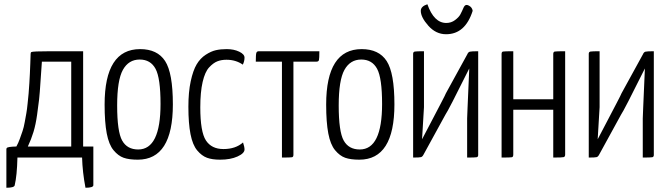

<svg xmlns="http://www.w3.org/2000/svg" viewBox="-20 -741 3149 903"><path d="M10 142Q46 142 49 131Q60 85 62 0H366Q368 69 382 142Q419 142 419 130V-52H371V-500H217Q133 -500 127 -496Q124 -494 124 -487Q124 -479 122.5 -442.5Q121 -406 120.5 -394.5Q120 -383 118 -349Q116 -315 114.5 -300.5Q113 -286 110 -255.5Q107 -225 104 -209Q101 -193 96.5 -167.5Q92 -142 86 -124.5Q80 -107 73 -87.5Q66 -68 57 -52Q16 -51 12 -45Q10 -43 10 -39ZM315 -52H111Q127 -86 137.5 -120.5Q148 -155 154.5 -201.5Q161 -248 164 -274.5Q167 -301 171 -364.5Q175 -428 177 -451H315Z M472 -249Q472 -510 639 -510Q720 -510 756.5 -454Q793 -398 793 -250Q793 10 628 10Q587 10 561.5 1Q536 -8 514 -34.5Q492 -61 482 -113.5Q472 -166 472 -249ZM531 -245Q531 -122 554.5 -80Q578 -38 630 -38Q735 -38 735 -252Q735 -374 711.5 -417.5Q688 -461 637 -461Q585 -461 558 -412.5Q531 -364 531 -245Z M1130 -470Q1130 -453 1122 -437Q1089 -460 1045 -460Q1021 -460 1002 -452.5Q983 -445 963.5 -424Q944 -403 933 -355.5Q922 -308 922 -236Q922 -121 948.5 -80.5Q975 -40 1031 -40Q1088 -40 1123 -71Q1130 -50 1130 -38Q1130 -20 1097 -5Q1064 10 1015 10Q978 10 953.5 1Q929 -8 907.5 -33.5Q886 -59 876 -110Q866 -161 866 -239Q866 -308 877 -359Q888 -410 905 -438.5Q922 -467 947.5 -483.5Q973 -500 995.5 -505Q1018 -510 1046 -510Q1080 -510 1105 -498Q1130 -486 1130 -470Z M1360 -451V-13Q1360 -3 1353.5 -1.5Q1347 0 1306 0V-451H1183Q1183 -484 1185.5 -492Q1188 -500 1197 -500H1482Q1482 -466 1480 -458.5Q1478 -451 1468 -451Z M1514 -249Q1514 -510 1681 -510Q1762 -510 1798.5 -454Q1835 -398 1835 -250Q1835 10 1670 10Q1629 10 1603.5 1Q1578 -8 1556 -34.5Q1534 -61 1524 -113.5Q1514 -166 1514 -249ZM1573 -245Q1573 -122 1596.5 -80Q1620 -38 1672 -38Q1777 -38 1777 -252Q1777 -374 1753.5 -417.5Q1730 -461 1679 -461Q1627 -461 1600 -412.5Q1573 -364 1573 -245Z M1990 -721Q2021 -633 2079 -633Q2102 -633 2120 -646.5Q2138 -660 2145 -673Q2152 -686 2162 -709Q2170 -723 2185.5 -714.5Q2201 -706 2203 -690Q2168 -580 2078 -580Q2030 -580 1994.5 -620Q1959 -660 1959 -690Q1959 -711 1990 -721ZM2178 -486Q2182 -496 2190 -498Q2198 -500 2229 -500V-12Q2229 -3 2221.5 -1.5Q2214 0 2177 0V-184Q2177 -189 2179 -235Q2181 -281 2183.5 -338.5Q2186 -396 2187 -419Q2087 -218 2075 -202L1972 -14Q1967 -4 1960 -2Q1953 0 1923 0V-488Q1923 -497 1931 -498.5Q1939 -500 1974 -500V-237Q1974 -230 1965 -86Q1974 -103 2002.5 -157.5Q2031 -212 2053.5 -255Q2076 -298 2077 -302Z M2638 -14Q2638 -4 2631 -2Q2624 0 2582 0V-225H2394V-14Q2394 -3 2387.5 -1.5Q2381 0 2339 0V-487Q2339 -497 2345.5 -498.5Q2352 -500 2394 -500V-274H2582V-487Q2582 -497 2589 -498.5Q2596 -500 2638 -500Z M3004 -486Q3008 -496 3016 -498Q3024 -500 3055 -500V-12Q3055 -3 3047.5 -1.5Q3040 0 3003 0V-184Q3003 -189 3005 -235Q3007 -281 3009.5 -338.5Q3012 -396 3013 -419Q2913 -218 2901 -202L2798 -14Q2793 -4 2786 -2Q2779 0 2749 0V-488Q2749 -497 2757 -498.5Q2765 -500 2800 -500V-237Q2800 -230 2791 -86Q2800 -103 2828.5 -157.5Q2857 -212 2879.5 -255Q2902 -298 2903 -302Z"/></svg>

Font: Yanone Kaffeesatz Light
Style: Regular
Weight: 300
Designer: Yanone (Cyrillic: Daniel Pouzeot)
Foundry: Yanone
Version: Version 1.003;PS 001.003;hotconv 1.0.88;makeotf.lib2.5.64775